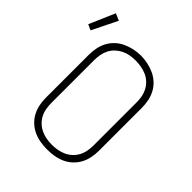

<svg xmlns="http://www.w3.org/2000/svg" viewBox="-264 -948 1090 1090"><g transform="rotate(45 281.0 -403.5)"><path d="M300 8Q272 8 244.5 3.5Q217 -1 191.5 -12.5Q166 -24 145 -43.5Q124 -63 111 -87.5Q98 -112 92.5 -139.5Q87 -167 87 -195V-540Q87 -568 92.5 -595.5Q98 -623 111 -647.5Q124 -672 145 -691.5Q166 -711 191.5 -722.5Q217 -734 244.5 -740Q272 -746 300 -746Q328 -746 355.5 -740Q383 -734 408.5 -722.5Q434 -711 455 -691.5Q476 -672 489 -647.5Q502 -623 507.5 -595.5Q513 -568 513 -540V-195Q513 -167 507.5 -139.5Q502 -112 489 -87.5Q476 -63 455 -43.5Q434 -24 408.5 -12.5Q383 -1 355.5 3.5Q328 8 300 8ZM300 -30Q322 -30 344.5 -34Q367 -38 387.5 -47.5Q408 -57 424.5 -72.5Q441 -88 451.5 -108Q462 -128 466 -150.5Q470 -173 470 -195V-540Q470 -563 466 -585Q462 -607 451.5 -627Q441 -647 424 -663Q407 -679 386.5 -688Q366 -697 343 -701Q320 -705 298 -705Q275 -705 253 -701Q231 -697 211 -687Q191 -677 174.5 -661.5Q158 -646 148 -626Q138 -606 134 -584Q130 -562 130 -540V-195Q130 -173 134 -150.5Q138 -128 148.5 -108Q159 -88 175.5 -72.5Q192 -57 212.5 -47.5Q233 -38 255.5 -34Q278 -30 300 -30ZM-4 -645 -38 -660 29 -815 71 -797Z"/></g></svg>

Font: Zed Sans Extralight Extended
Style: Regular
Weight: 200
Width: 7
Designer: Belleve Invis
Foundry: Belleve Invis
Version: Version 1.0.0; ttfautohint (v1.8.4)